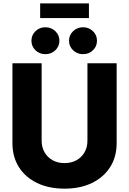

<svg xmlns="http://www.w3.org/2000/svg" viewBox="-20 -1100 760 1130"><path d="M359.9 10.3Q267.6 10.3 198.5 -22.9Q129.4 -56.2 91.3 -116.5Q53.2 -176.8 53.2 -257.3V-727.5H225.1V-272Q225.1 -233.4 242.2 -203.6Q259.3 -173.8 289.6 -157Q319.8 -140.1 359.9 -140.1Q399.9 -140.1 430.2 -157Q460.4 -173.8 477.5 -203.6Q494.6 -233.4 494.6 -272V-727.5H666.5V-257.3Q666.5 -176.8 628.2 -116.5Q589.8 -56.2 520.8 -22.9Q451.7 10.3 359.9 10.3ZM468.8 -781.2Q434.1 -781.2 410.2 -804.2Q386.2 -827.1 386.2 -860.4Q386.2 -893.6 410.2 -916.5Q434.1 -939.5 468.8 -939.5Q503.4 -939.5 527.1 -916.5Q550.8 -893.6 550.8 -860.4Q550.8 -827.1 527.1 -804.2Q503.4 -781.2 468.8 -781.2ZM247.1 -781.2Q212.4 -781.2 188.7 -804.2Q165 -827.1 165 -860.4Q165 -893.6 188.7 -916.5Q212.4 -939.5 247.1 -939.5Q281.7 -939.5 305.7 -916.5Q329.6 -893.6 329.6 -860.4Q329.6 -827.1 305.7 -804.2Q281.7 -781.2 247.1 -781.2ZM503.4 -1080.1V-993.7H216.3V-1080.1Z"/></svg>

Font: Inter 20pt ExtraBold
Style: Regular
Weight: 800
Version: Version 4.001;git-66647c0bb